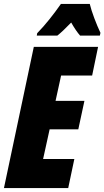

<svg xmlns="http://www.w3.org/2000/svg" viewBox="-25 -951 528 971"><path d="M161 -771H265C283 -785 306 -807 335 -837C351 -809 366 -787 380 -771H480L483 -785C463 -827 438 -892 429 -931H283C245 -877 206 -827 163 -783ZM-5 0H320L351 -147H193L226 -297H371L402 -441H256L284 -569H441L471 -714H146Z"/></svg>

Font: Noto Sans UI Condensed Black
Style: Italic
Weight: 900
Width: 3
Italic angle: -192°
Designer: Monotype Design Team
Foundry: Monotype Imaging Inc.
Version: Version 1.901